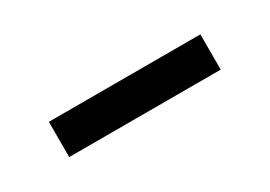

<svg xmlns="http://www.w3.org/2000/svg" viewBox="-15 -873 490 349"><g transform="rotate(-30 230.0 -699.0)"><path d="M389 -662H71V-736H389Z"/></g></svg>

Font: Chivo
Style: Regular
Weight: 400
Designer: Hector Gatti
Foundry: Omnibus-Type
Version: Version 1.003